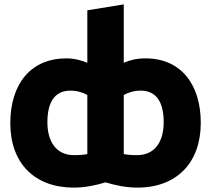

<svg xmlns="http://www.w3.org/2000/svg" viewBox="-20 -821 962 875"><path d="M544 -388V-119C556 -116 578 -114 605 -114C682 -114 726 -171 726 -264C726 -352 695 -408 621 -408C589 -408 561 -398 544 -388ZM544 -801V-535C570 -546 600 -555 643 -555C805 -555 895 -436 895 -261C895 -80 786 34 606 34C555 34 503 23 461 10C418 23 369 34 316 34C137 34 27 -78 27 -259C27 -440 121 -555 283 -555C322 -555 356 -544 378 -535V-774ZM378 -119V-388C361 -398 333 -408 301 -408C227 -408 196 -352 196 -264C196 -171 240 -114 317 -114C344 -114 366 -116 378 -119Z"/></svg>

Font: Repo ExtraBold
Style: Bold
Weight: 700
Designer: Stefan Peev
Foundry: Context Ltd
Version: Version 1.502